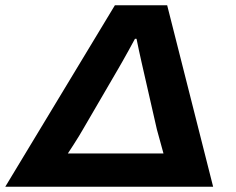

<svg xmlns="http://www.w3.org/2000/svg" viewBox="-49 -707 892 727"><path d="M-29 0 386 -687H584L758 0ZM208 -126H570Q565 -145 557.5 -171.5Q550 -198 545 -217L493 -445Q491 -454 486.5 -473.5Q482 -493 477 -516.5Q472 -540 468 -560H462Q451 -539 438 -516Q425 -493 414.5 -474Q404 -455 399 -447L265 -217Q260 -208 250.5 -192.5Q241 -177 229.5 -159Q218 -141 208 -126Z"/></svg>

Font: Archivo SemiExpanded
Style: Bold Italic
Weight: 700
Width: 6
Italic angle: -10°
Designer: Hector Gatti
Foundry: Omnibus-Type
Version: Version 2.001